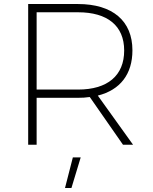

<svg xmlns="http://www.w3.org/2000/svg" viewBox="-20 -719 762 954"><path d="M641 0 466 -244C577 -272 638 -350 638 -469C638 -615 540 -699 367 -699H120V0H162V-233H367C388 -233 407 -234 426 -237L591 0ZM162 -274V-658H368C514 -658 597 -591 597 -468C597 -343 514 -274 368 -274ZM303 215H335L381 63H342Z"/></svg>

Font: Montserrat arm ExtraLight
Style: Regular
Weight: 275
Designer: Julieta Ulanovsky
Foundry: Julieta Ulanovsky
Version: Version 6.000;PS 006.000;hotconv 1.0.88;makeotf.lib2.5.64775